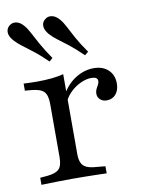

<svg xmlns="http://www.w3.org/2000/svg" viewBox="-77 -718 585 774"><g transform="rotate(-10 215.0 -331.5)"><path d="M157.3 -2.4Q119.4 -2.4 89.9 -1.6Q60.5 -0.8 29.8 0V-29L58.9 -31.5Q93.5 -34.7 107.3 -48.4Q121 -62.1 121 -96.8V-206.5H193.5V-96.8Q193.5 -74.2 200 -60.5Q206.5 -46.8 221.4 -40.3Q236.3 -33.9 262.1 -32.3L296.8 -29V0Q275 -0.8 253.2 -1.2Q231.5 -1.6 208.1 -2Q184.7 -2.4 157.3 -2.4ZM121 -206.5V-315.3Q121 -350.8 107.3 -365.3Q93.5 -379.8 57.3 -383.1L29.8 -385.5V-414.5Q45.2 -413.7 57.7 -413.3Q70.2 -412.9 83.9 -412.9Q116.9 -412.9 144.8 -415.7Q172.6 -418.5 193.5 -424.2V-414.5V-206.5ZM348.4 -289.5Q332.3 -289.5 321.8 -299.2Q311.3 -308.9 311.3 -323.4Q311.3 -333.9 315.7 -342.3Q320.2 -350.8 324.2 -358.1Q328.2 -365.3 328.2 -372.6Q328.2 -389.5 302.4 -389.5Q282.3 -389.5 259.7 -379.4Q237.1 -369.4 219 -352.4Q200.8 -335.5 191.1 -315.3L188.7 -346Q211.3 -384.7 246 -405.6Q280.6 -426.6 318.5 -426.6Q355.6 -426.6 377.8 -405.6Q400 -384.7 400 -350Q400 -322.6 385.9 -306Q371.8 -289.5 348.4 -289.5ZM148.4 -483.9Q115.3 -516.1 90.3 -535.1Q65.3 -554 48 -567.3Q30.6 -580.6 18.5 -594.4Q2.4 -612.9 2.4 -629Q2.4 -645.2 14.5 -654.8Q26.6 -665.3 42.7 -662.5Q58.9 -659.7 73.4 -642.7Q84.7 -629.8 94.8 -610.1Q104.8 -590.3 120.6 -562.1Q136.3 -533.9 162.1 -496ZM293.5 -483.9Q260.5 -516.1 235.9 -535.1Q211.3 -554 193.5 -567.3Q175.8 -580.6 163.7 -594.4Q148.4 -612.9 148 -629Q147.6 -645.2 160.5 -654.8Q171.8 -665.3 188.3 -662.5Q204.8 -659.7 219.4 -642.7Q230.6 -629.8 240.7 -610.1Q250.8 -590.3 266.1 -562.1Q281.5 -533.9 308.1 -496Z"/></g></svg>

Font: Playfair 5pt SemiExpanded Light Light
Style: Regular
Weight: 300
Version: Version 2.203